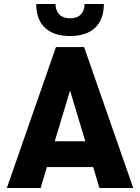

<svg xmlns="http://www.w3.org/2000/svg" viewBox="-20 -934 696 954"><path d="M443 -104H213L182 0H14L258 -700H398L642 0H474ZM404 -232 328 -484 252 -232ZM160 -914H256Q256 -881 275 -862Q294 -843 328 -843Q363 -843 381.5 -862Q400 -881 400 -914H496Q496 -837 452.5 -796Q409 -755 328 -755Q247 -755 203.5 -796Q160 -837 160 -914Z"/></svg>

Font: Sarabun ExtraBold
Style: Regular
Weight: 800
Version: Version 1.000; ttfautohint (v1.6)